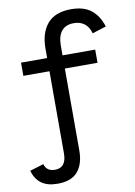

<svg xmlns="http://www.w3.org/2000/svg" viewBox="-168 -867 812 1155"><g transform="rotate(-10 238.0 -290.0)"><path d="M251 -593V-535.5H450.5V-455H251V47Q251 127.5 212 173.8Q173 220 89 220Q26 220 -10.2 193Q-46.5 166 -61 114.5L23.5 89Q36 134.5 88 134.5Q122 134.5 139.5 112.5Q157 90.5 157 47V-455H-2.5V-535.5H157V-593Q157 -689 204 -744.5Q251 -800 349.5 -800Q427 -800 471.8 -764.2Q516.5 -728.5 537.5 -661.5L453 -634.5Q430 -714.5 350.5 -714.5Q302.5 -714.5 276.8 -684.5Q251 -654.5 251 -593Z"/></g></svg>

Font: Hepta Slab Medium
Style: Regular
Weight: 500
Designer: Michael LaGattuta
Foundry: Michael LaGattuta
Version: Version 1.102